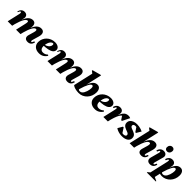

<svg xmlns="http://www.w3.org/2000/svg" viewBox="554 -2906 5283 5283"><g transform="rotate(45 3195.5 -265.0)"><path d="M811 16Q739 16 709.5 -26Q680 -68 700 -139L745 -295Q777 -403 727 -403Q703 -403 679 -382Q655 -361 631.5 -320Q608 -279 585.5 -219Q563 -159 542 -82H487V-306H595Q675 -516 821 -516Q897 -516 925 -462.5Q953 -409 927 -317L873 -130Q863 -97 866 -78Q869 -59 883 -59Q896 -59 907 -74.5Q918 -90 934 -130L968 -119Q951 -52 912 -18Q873 16 811 16ZM24 0 109 -370Q117 -402 111.5 -421.5Q106 -441 92 -441Q79 -441 68 -425.5Q57 -410 43 -372L20 -381Q37 -446 76 -481Q115 -516 171 -516Q235 -516 266.5 -476.5Q298 -437 284 -375L198 0ZM162 -82V-306H270Q350 -516 496 -516Q564 -516 591.5 -462.5Q619 -409 597 -317L523 0H350L417 -295Q430 -351 426.5 -377Q423 -403 402 -403Q378 -403 354 -382Q330 -361 306.5 -320Q283 -279 260.5 -219Q238 -159 217 -82Z M1253 16Q1146 16 1083 -40Q1020 -96 1020 -191Q1020 -259 1046 -318Q1072 -377 1118 -421.5Q1164 -466 1225.5 -491Q1287 -516 1358 -516Q1435 -516 1484 -481.5Q1533 -447 1533 -392Q1533 -336 1488.5 -298Q1444 -260 1355.5 -241.5Q1267 -223 1133 -223V-255Q1197 -255 1249 -277Q1301 -299 1331.5 -336Q1362 -373 1362 -419Q1362 -436 1355.5 -445.5Q1349 -455 1337 -455Q1300 -455 1269.5 -422Q1239 -389 1221 -333Q1203 -277 1203 -207Q1203 -145 1233 -111Q1263 -77 1318 -77Q1358 -77 1394 -93Q1430 -109 1456 -137L1485 -117Q1403 16 1253 16Z M2359 16Q2287 16 2257.5 -26Q2228 -68 2248 -139L2293 -295Q2325 -403 2275 -403Q2251 -403 2227 -382Q2203 -361 2179.5 -320Q2156 -279 2133.5 -219Q2111 -159 2090 -82H2035V-306H2143Q2223 -516 2369 -516Q2445 -516 2473 -462.5Q2501 -409 2475 -317L2421 -130Q2411 -97 2414 -78Q2417 -59 2431 -59Q2444 -59 2455 -74.5Q2466 -90 2482 -130L2516 -119Q2499 -52 2460 -18Q2421 16 2359 16ZM1572 0 1657 -370Q1665 -402 1659.5 -421.5Q1654 -441 1640 -441Q1627 -441 1616 -425.5Q1605 -410 1591 -372L1568 -381Q1585 -446 1624 -481Q1663 -516 1719 -516Q1783 -516 1814.5 -476.5Q1846 -437 1832 -375L1746 0ZM1710 -82V-306H1818Q1898 -516 2044 -516Q2112 -516 2139.5 -462.5Q2167 -409 2145 -317L2071 0H1898L1965 -295Q1978 -351 1974.5 -377Q1971 -403 1950 -403Q1926 -403 1902 -382Q1878 -361 1854.5 -320Q1831 -279 1808.5 -219Q1786 -159 1765 -82Z M2801 16Q2749 16 2700.5 7.5Q2652 -1 2615 -16.5Q2578 -32 2558 -52L2721 -126Q2721 -79 2736 -59Q2751 -39 2787 -39Q2823 -39 2850.5 -60Q2878 -81 2897.5 -115.5Q2917 -150 2930 -189.5Q2943 -229 2949 -266Q2955 -303 2955 -330Q2955 -403 2914 -403Q2893 -403 2871.5 -381.5Q2850 -360 2827.5 -319Q2805 -278 2782.5 -218Q2760 -158 2738 -80L2680 -115V-306H2791Q2833 -416 2885 -466Q2937 -516 3008 -516Q3068 -516 3103 -470.5Q3138 -425 3138 -347Q3138 -271 3112 -205Q3086 -139 3040 -89.5Q2994 -40 2933 -12Q2872 16 2801 16ZM2558 -52 2705 -698 2725 -599 2622 -679 2627 -700 2865 -765H2894L2731 -48Z M3423 16Q3316 16 3253 -40Q3190 -96 3190 -191Q3190 -259 3216 -318Q3242 -377 3288 -421.5Q3334 -466 3395.5 -491Q3457 -516 3528 -516Q3605 -516 3654 -481.5Q3703 -447 3703 -392Q3703 -336 3658.5 -298Q3614 -260 3525.5 -241.5Q3437 -223 3303 -223V-255Q3367 -255 3419 -277Q3471 -299 3501.5 -336Q3532 -373 3532 -419Q3532 -436 3525.5 -445.5Q3519 -455 3507 -455Q3470 -455 3439.5 -422Q3409 -389 3391 -333Q3373 -277 3373 -207Q3373 -145 3403 -111Q3433 -77 3488 -77Q3528 -77 3564 -93Q3600 -109 3626 -137L3655 -117Q3573 16 3423 16Z M3888 -95V-319H3996Q4037 -426 4088 -471Q4139 -516 4219 -516Q4259 -516 4292 -498L4185 -284H4156L4067 -419H4126V-403Q4093 -403 4061.5 -369Q4030 -335 4000.5 -266.5Q3971 -198 3943 -95ZM3747 0 3832 -370Q3840 -407 3838 -424Q3836 -441 3822 -441Q3800 -441 3772 -370L3738 -381Q3755 -446 3795.5 -481Q3836 -516 3894 -516Q3958 -516 3989.5 -476.5Q4021 -437 4007 -375L3921 0Z M4480 16Q4435 16 4389 7Q4343 -2 4303.5 -18Q4264 -34 4237 -55L4317 -193H4344L4441 -43H4365V-111Q4378 -82 4407 -66Q4436 -50 4477 -50Q4514 -50 4537.5 -65.5Q4561 -81 4561 -106Q4561 -132 4543 -147.5Q4525 -163 4496 -174Q4467 -185 4435 -197Q4403 -209 4374 -227Q4345 -245 4327 -274Q4309 -303 4309 -349Q4309 -398 4339.5 -435.5Q4370 -473 4423.5 -494.5Q4477 -516 4546 -516Q4586 -516 4628.5 -509Q4671 -502 4709.5 -489.5Q4748 -477 4775 -461L4693 -324H4666L4570 -467H4646V-399Q4638 -422 4611.5 -436Q4585 -450 4549 -450Q4513 -450 4492 -435Q4471 -420 4471 -394Q4471 -369 4489 -353Q4507 -337 4536 -326Q4565 -315 4597 -303Q4629 -291 4658 -273Q4687 -255 4705 -226Q4723 -197 4723 -151Q4723 -74 4657.5 -29Q4592 16 4480 16Z M4769 0 4929 -698 4949 -599 4846 -679 4851 -700 5089 -765H5118L4943 0ZM5231 16Q5158 16 5129 -24.5Q5100 -65 5122 -139L5167 -295Q5199 -403 5147 -403Q5123 -403 5099 -382Q5075 -361 5051.5 -320Q5028 -279 5005.5 -219Q4983 -159 4962 -82H4907V-306H5015Q5095 -516 5241 -516Q5317 -516 5345 -462.5Q5373 -409 5347 -317L5293 -130Q5283 -97 5286 -78Q5289 -59 5303 -59Q5316 -59 5327 -74.5Q5338 -90 5354 -130L5388 -119Q5371 -52 5332 -18Q5293 16 5231 16Z M5570 16Q5500 16 5470.5 -26Q5441 -68 5460 -139L5523 -370Q5533 -405 5530.5 -423Q5528 -441 5514 -441Q5492 -441 5464 -370L5430 -381Q5447 -446 5487.5 -481Q5528 -516 5586 -516Q5653 -516 5685 -476.5Q5717 -437 5700 -375L5633 -130Q5623 -96 5626 -77.5Q5629 -59 5642 -59Q5655 -59 5666 -74.5Q5677 -90 5693 -130L5727 -119Q5710 -52 5671 -18Q5632 16 5570 16ZM5652 -567Q5616 -567 5593.5 -589.5Q5571 -612 5571 -646Q5571 -698 5601 -730.5Q5631 -763 5677 -763Q5713 -763 5735.5 -741Q5758 -719 5758 -684Q5758 -632 5728.5 -599.5Q5699 -567 5652 -567Z M5673 235 5677 216 5808 110 5733 200 5863 -370Q5871 -407 5869 -424Q5867 -441 5853 -441Q5831 -441 5803 -370L5769 -381Q5786 -446 5826.5 -481Q5867 -516 5925 -516Q5989 -516 6020.5 -476.5Q6052 -437 6038 -375L5907 200L5889 154L6025 218L6021 235ZM6034 16Q5974 16 5925.5 -7Q5877 -30 5854 -70L5954 -126Q5954 -79 5969 -59Q5984 -39 6020 -39Q6056 -39 6083.5 -60Q6111 -81 6130.5 -115.5Q6150 -150 6163 -189.5Q6176 -229 6182 -266Q6188 -303 6188 -330Q6188 -403 6147 -403Q6126 -403 6104.5 -381.5Q6083 -360 6060.5 -319Q6038 -278 6015.5 -218Q5993 -158 5971 -80L5913 -115V-306H6024Q6066 -416 6118 -466Q6170 -516 6241 -516Q6301 -516 6336 -470.5Q6371 -425 6371 -347Q6371 -271 6345 -205Q6319 -139 6273 -89.5Q6227 -40 6166 -12Q6105 16 6034 16Z"/></g></svg>

Font: Platypi Light ExtraBold
Style: Italic
Weight: 800
Italic angle: -13°
Version: Version 1.200